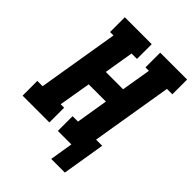

<svg xmlns="http://www.w3.org/2000/svg" viewBox="-249 -850 1105 1105"><g transform="rotate(45 303.5 -297.0)"><path d="M488 141H377L400 0H290V-120H334L366 -315H226L193 -120H221V0H3V-120H46L128 -615H100V-735H319V-615H275L245 -435H386L416 -615H388V-735H607V-615H563L481 -120H531Z"/></g></svg>

Font: Iosevka Slab HvExObl
Style: Regular
Weight: 900
Width: 7
Italic angle: -9°
Monospace: yes
Designer: Belleve Invis
Foundry: Belleve Invis
Version: Version 11.1.1; ttfautohint (v1.8.3)